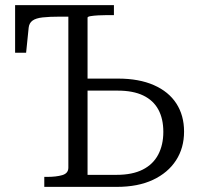

<svg xmlns="http://www.w3.org/2000/svg" viewBox="-20 -730 775 750"><path d="M436 0H153V-39H163Q200 -39 223.5 -46Q247 -53 247 -75V-665H216Q173 -665 146.5 -662Q120 -659 107 -649.5Q94 -640 92 -622L82 -524H39V-710H425V-671H399Q382 -671 364 -670Q346 -669 334 -667Q322 -665 322 -661V-47H435Q497 -47 537.5 -67.5Q578 -88 598 -126Q618 -164 618 -215Q618 -266 598.5 -302Q579 -338 539.5 -357Q500 -376 440 -376H295V-423H441Q523 -423 581 -397.5Q639 -372 669 -325.5Q699 -279 699 -216Q699 -152 667.5 -103.5Q636 -55 577.5 -27.5Q519 0 436 0Z"/></svg>

Font: Roboto Serif 36pt Light
Style: Regular
Weight: 300
Designer: Greg Gazdowicz
Foundry: Commercial Type
Version: Version 1.008